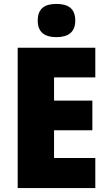

<svg xmlns="http://www.w3.org/2000/svg" viewBox="-20 -957 550 977"><path d="M267 -937C210 -937 172 -916 172 -852C172 -790 211 -768 267 -768C323 -768 363 -790 363 -852C363 -916 324 -937 267 -937ZM465 0V-153H255V-294H450V-445H255V-563H465V-714H70V0Z"/></svg>

Font: Noto Sans Arabic UI SmCn Bk
Style: Regular
Weight: 900
Width: 4
Designer: Monotype Design Team, Nadine Chahine and Nizar Qandah
Foundry: Monotype Imaging Inc.
Version: Version 2.010